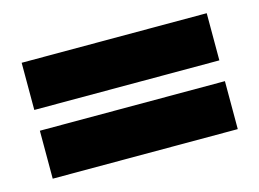

<svg xmlns="http://www.w3.org/2000/svg" viewBox="-53 -459 626 464"><g transform="rotate(-15 260.0 -227.0)"><path d="M492 -254H29V-372H492ZM492 -82H29V-202H492Z"/></g></svg>

Font: Tajawal Black
Style: Regular
Weight: 900
Designer: Boutros Fonts
Foundry: Created by Boutros International 2017
Version: Version 1.700